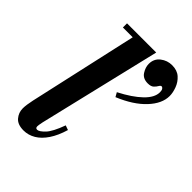

<svg xmlns="http://www.w3.org/2000/svg" viewBox="-224 -870 986 986"><g transform="rotate(45 268.5 -377.5)"><path d="M131 11Q88 11 68 -12.5Q48 -36 48 -67Q48 -79 50.5 -96.5Q53 -114 57 -132L196 -754H330L171 -87Q168 -74 167 -65.5Q166 -57 166 -54Q166 -41 178 -41Q192 -41 216.5 -66.5Q241 -92 266 -161L291 -152Q275 -98 250.5 -61.5Q226 -25 195.5 -7Q165 11 131 11ZM118 -724V-754H273V-724ZM344 -444 331 -467Q405 -505 446.5 -545Q488 -585 488 -623Q488 -638 483 -644.5Q478 -651 473 -651Q466 -651 460.5 -641Q455 -631 444.5 -621Q434 -611 411 -611Q376 -611 360 -636Q344 -661 344 -686Q344 -723 371.5 -744.5Q399 -766 434 -766Q471 -766 493.5 -746Q516 -726 526.5 -697.5Q537 -669 537 -645Q537 -590 486.5 -536Q436 -482 344 -444Z"/></g></svg>

Font: Libre Bodoni
Style: Bold Italic
Weight: 700
Italic angle: -13°
Version: Version 2.005;gftools[0.9.23]